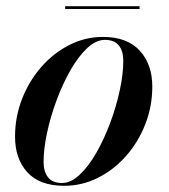

<svg xmlns="http://www.w3.org/2000/svg" viewBox="-20 -589 544 619"><path d="M190 -569H430V-560H190ZM187 10Q108 10 68.2 -33.5Q28.5 -77 28.5 -148.5Q28.5 -212.5 51.2 -270.5Q74 -328.5 113.5 -373.5Q153 -418.5 204 -444.2Q255 -470 311.5 -470Q390 -470 430.5 -425.8Q471 -381.5 471 -310Q471 -246.5 448.5 -188.8Q426 -131 386.5 -86.2Q347 -41.5 295.8 -15.8Q244.5 10 187 10ZM180 1Q208.5 1 237 -25.8Q265.5 -52.5 290.8 -96.8Q316 -141 335.5 -193.5Q355 -246 366.2 -298.2Q377.5 -350.5 377.5 -393Q377.5 -424.5 363 -442.5Q348.5 -460.5 318 -460.5Q289.5 -460.5 261 -433.8Q232.5 -407 207.2 -362.8Q182 -318.5 162.5 -266Q143 -213.5 131.8 -161.2Q120.5 -109 120.5 -66.5Q120.5 -35.5 135 -17.2Q149.5 1 180 1Z"/></svg>

Font: Bodoni* 24pt Medium
Style: Italic
Weight: 500
Italic angle: -13°
Version: Version 2.3